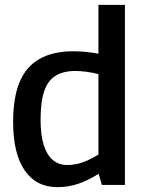

<svg xmlns="http://www.w3.org/2000/svg" viewBox="-20 -760 591 790"><path d="M399 1 386 -45Q342 -17 301 -3.5Q260 10 216 10Q129 10 81.5 -59Q34 -128 34 -258Q34 -358 60.5 -422Q87 -486 142.5 -517.5Q198 -549 281 -549Q305 -549 332 -546.5Q359 -544 385 -539V-740H494V1ZM385 -124V-455Q357 -462 333.5 -465Q310 -468 290 -468Q241 -468 209 -448.5Q177 -429 162 -385Q147 -341 147 -267Q147 -205 160 -163.5Q173 -122 197.5 -101.5Q222 -81 257 -81Q277 -81 297.5 -85.5Q318 -90 339 -99.5Q360 -109 385 -124Z"/></svg>

Font: Georama ExtraCondensed Thin Medium
Style: Regular
Weight: 500
Version: Version 1.001